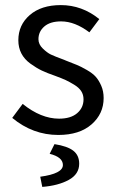

<svg xmlns="http://www.w3.org/2000/svg" viewBox="-20 -518 459 754"><path d="M28 -55 69 -110Q141 -52 212 -52Q258 -52 283 -73.5Q308 -95 308 -128Q308 -146 299 -160Q290 -174 271 -185.5Q252 -197 238 -203.5Q224 -210 197 -220Q165 -231 144 -241Q123 -251 99.5 -268Q76 -285 64 -308Q52 -331 52 -360Q52 -420 97 -459Q142 -498 219 -498Q302 -498 370 -443L331 -391Q274 -434 220 -434Q177 -434 154 -414Q131 -394 131 -364Q131 -344 148 -327.5Q165 -311 179.5 -304Q194 -297 232 -283Q237 -281 239 -280Q267 -269 282 -263Q297 -257 320.5 -243.5Q344 -230 356 -216.5Q368 -203 377.5 -181.5Q387 -160 387 -133Q387 -71 339.5 -29.5Q292 12 209 12Q109 12 28 -55ZM138 176Q227 164 227 130Q227 99 175 86L194 48Q245 56 268 74Q291 92 291 125Q291 166 250 188.5Q209 211 146 216Z"/></svg>

Font: RibengUni
Style: Regular
Weight: 400
Designer: (1) Dr. Andrew Glass (Program Manager at Microsoft Corporation)
(2) Bivuti Chakma (Suz Moriz)
(3) Paul D. Hunt (Adobe Co
Foundry: Bivuti Chakma and Jyoti Chakma
Version: Version 1.2020